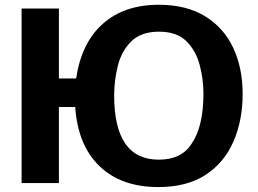

<svg xmlns="http://www.w3.org/2000/svg" viewBox="-20 -757 1068 794"><path d="M291 -314.5H223.6V0H69.3V-721.7H223.6V-432.6H294.9Q316.4 -579.1 404.8 -658.2Q493.2 -737.3 636.7 -737.3Q750 -737.3 827.1 -690.4Q904.3 -643.6 943.8 -560.5Q983.4 -477.5 983.4 -368.2Q983.4 -257.8 944.8 -170.4Q906.2 -83 829.1 -33.2Q752 16.6 634.8 16.6Q481.4 16.6 391.6 -69.8Q301.8 -156.2 291 -314.5ZM821.3 -370.1Q821.3 -429.7 805.7 -488.8Q790 -547.9 750.5 -586.9Q710.9 -626 637.7 -626Q563.5 -626 522.9 -585.9Q482.4 -545.9 467.3 -484.9Q452.1 -423.8 452.1 -362.3Q452.1 -96.7 636.7 -96.7Q731.4 -96.7 772.5 -163.1Q821.3 -233.4 821.3 -370.1Z"/></svg>

Font: FreeUniversal
Style: Bold
Weight: 700
Version: Version 1.001 March 22, 2017